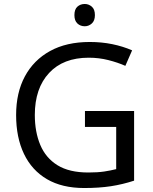

<svg xmlns="http://www.w3.org/2000/svg" viewBox="-20 -935 768 965"><path d="M407 -377H654V-27Q596 -8 537 1Q478 10 403 10Q292 10 216 -34.5Q140 -79 100.5 -161.5Q61 -244 61 -357Q61 -469 105 -551Q149 -633 231.5 -678.5Q314 -724 431 -724Q491 -724 544.5 -713Q598 -702 644 -682L610 -604Q572 -621 524.5 -633Q477 -645 426 -645Q298 -645 226.5 -568Q155 -491 155 -357Q155 -272 182.5 -206.5Q210 -141 269 -104.5Q328 -68 424 -68Q471 -68 504 -73Q537 -78 564 -85V-297H407ZM406 -915Q426 -915 441.5 -901.5Q457 -888 457 -859Q457 -831 441.5 -817Q426 -803 406 -803Q384 -803 369 -817Q354 -831 354 -859Q354 -888 369 -901.5Q384 -915 406 -915Z"/></svg>

Font: Noto Sans Meroitic
Style: Regular
Weight: 400
Designer: Monotype Design Team
Foundry: Monotype Imaging Inc.
Version: Version 2.002; ttfautohint (v1.8.4.7-5d5b)